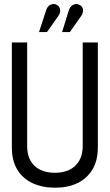

<svg xmlns="http://www.w3.org/2000/svg" viewBox="-20 -908 539 940"><path d="M265 -829Q272 -838 274 -848.5Q276 -859 272 -869Q268 -879 258 -884Q248 -890 237 -888Q226 -886 218.5 -879Q211 -872 207 -861L171 -751H210ZM377 -829Q384 -839 386 -849.5Q388 -860 384 -869.5Q380 -879 369 -884Q359 -890 348.5 -888Q338 -886 330 -879Q322 -872 318 -861L284 -751H322ZM459 -186V-700H385V-194Q385 -151 368 -121.5Q351 -92 320.5 -77Q290 -62 249 -62Q207 -62 176.5 -77Q146 -92 129.5 -121Q113 -150 113 -193V-700H38V-186Q38 -121 65 -77Q92 -33 140 -11Q188 11 250 11Q312 11 359 -11.5Q406 -34 432.5 -78Q459 -122 459 -186Z"/></svg>

Font: Advent Pro Medium
Style: Regular
Weight: 500
Designer: VivaRado, Andreas Kalpakidis
Foundry: VivaRado, Andreas Kalpakidis
Version: Version 3.000